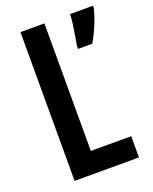

<svg xmlns="http://www.w3.org/2000/svg" viewBox="-135 -883 689 866"><g transform="rotate(-20 209.5 -450.0)"><path d="M71 -93V-807H186V-195H380V-93ZM419 -797Q411 -761 393 -718.5Q375 -676 357 -647H289V-659Q291 -672 296 -701Q301 -730 305 -759.5Q309 -789 309 -807H419Z"/></g></svg>

Font: Noto Sans Kannada UI ExtraCondensed SemiBold
Style: Regular
Weight: 600
Width: 2
Designer: Jelle Bosma - Monotype Design Team
Foundry: Monotype Imaging Inc.
Version: Version 2.005; ttfautohint (v1.8.4.7-5d5b)